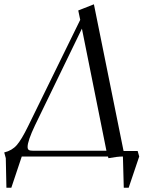

<svg xmlns="http://www.w3.org/2000/svg" viewBox="-31 -732 701 898"><path d="M-11.2 -19Q25.4 -27.8 47.6 -53.5Q69.8 -79.1 100.1 -141.1L344.2 -639.2L335 -683.1L408.2 -711.9L546.9 -25.9H612.8L620.1 0L570.8 146H547.9L543.9 0Q519 0 476.1 7.8L474.1 0H70.8L22 146H-1L-3.9 7.8ZM98.1 -44.9Q98.1 -34.7 103.5 -30.8Q108.9 -26.9 125 -26.9H466.8L352.1 -598.1L132.8 -146Q98.1 -72.8 98.1 -44.9Z"/></svg>

Font: Dihjauti S
Style: Italic
Weight: 400
Italic angle: -9°
Designer: T. Christopher White
Version: Version 3.0.0